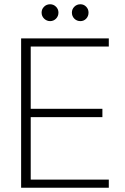

<svg xmlns="http://www.w3.org/2000/svg" viewBox="-20 -880 588 900"><path d="M79 0V-700H490V-662H124V-370H460V-331H124V-38H490V0ZM215 -781Q199 -781 187 -792.5Q175 -804 175 -821Q175 -837 186.5 -848.5Q198 -860 215 -860Q231 -860 242.5 -848.5Q254 -837 254 -821Q254 -804 242.5 -792.5Q231 -781 215 -781ZM357 -781Q340 -781 328.5 -792.5Q317 -804 317 -821Q317 -837 328.5 -848.5Q340 -860 357 -860Q373 -860 384 -848.5Q395 -837 395 -821Q395 -804 384 -792.5Q373 -781 357 -781Z"/></svg>

Font: DM Sans 12pt ExtraLight
Style: Regular
Weight: 250
Version: Version 4.004;gftools[0.9.30]